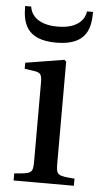

<svg xmlns="http://www.w3.org/2000/svg" viewBox="-50 -694 374 727"><g transform="rotate(5 137.0 -331.0)"><path d="M16 -662C16 -603 27 -534 145 -534C263 -534 274 -603 274 -662H251C249 -642 232 -595 145 -595C58 -595 41 -642 39 -662ZM30 0H259V-27C192 -32 189 -34 189 -82V-466L182 -472L35 -448V-425L70 -420C94 -416 101 -412 101 -378V-82C101 -34 98 -32 30 -27Z"/></g></svg>

Font: erewhon
Style: Regular
Weight: 400
Version: Version 1.0.0